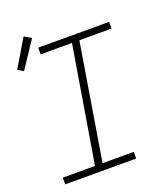

<svg xmlns="http://www.w3.org/2000/svg" viewBox="-147 -922 895 1025"><g transform="rotate(-20 300.0 -409.0)"><path d="M46 0V-38H229L338 -697H160V-735H563V-697H380L272 -38H449V0ZM46 -643 14 -662 107 -818 147 -795Z"/></g></svg>

Font: Iosevka Curly Slab XLtEx
Style: Italic
Weight: 200
Width: 7
Italic angle: -9°
Monospace: yes
Designer: Belleve Invis
Foundry: Belleve Invis
Version: Version 11.1.0; ttfautohint (v1.8.3)